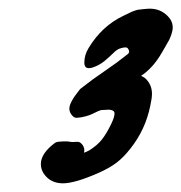

<svg xmlns="http://www.w3.org/2000/svg" viewBox="-20 -614 414 438"><path d="M301.8 -440.9Q310.5 -437.5 315.4 -431.2Q326.7 -418 326.7 -399.9Q326.7 -390.1 322.8 -372.6Q312 -318.8 277.8 -275.4Q262.2 -255.4 246.3 -243.2Q230.5 -231 205.1 -219.7Q150.9 -195.8 123.5 -195.8Q95.7 -195.8 80.6 -216.8Q73.2 -227.1 73.2 -239.7Q73.2 -264.2 105.5 -288.1Q107.4 -289.6 111.8 -290.5Q121.1 -291.5 130.4 -291.5Q134.3 -291.5 138.2 -290.8Q142.1 -290 147 -290Q147.9 -290 151.1 -290.3Q154.3 -290.5 156.2 -290.5Q161.6 -290.5 165 -287.1Q172.4 -280.3 172.4 -271Q172.4 -268.6 171.4 -265.6Q177.7 -267.6 183.6 -271Q201.7 -282.2 212.2 -295.4Q222.7 -308.6 233.4 -330.6Q241.2 -346.7 241.2 -354.5Q241.2 -358.4 240.2 -359.4Q236.3 -363.8 227.1 -363.8Q224.1 -363.8 210.4 -362.8Q207 -362.3 191.9 -354.7Q176.8 -347.2 155.8 -345.2Q149.9 -345.2 146.5 -348.6Q138.2 -356.4 138.2 -366.2Q138.2 -380.4 161.1 -408.7Q161.1 -409.2 162.1 -409.9Q163.1 -410.6 163.1 -411.1Q190.9 -433.1 218.8 -451.9Q246.6 -470.7 271 -490.2Q277.8 -495.1 271.5 -503.9Q269.5 -505.9 266.1 -505.9Q261.7 -505.9 255.4 -503.9Q247.6 -502 239.3 -493.7Q231 -485.4 219 -475.3Q207 -465.3 191.4 -460Q186.5 -458.5 182.6 -458.5Q172.4 -458.5 172.4 -471.2Q172.4 -488.8 182.1 -504.4Q212.4 -554.7 261.7 -578.1Q272.9 -583.5 278.1 -585.9Q283.2 -588.4 287.8 -589.8Q292.5 -591.3 293.5 -591.6Q294.4 -591.8 299.3 -592.3Q304.2 -592.8 308.6 -593.3Q316.4 -594.2 321.8 -594.2Q346.2 -594.2 362.8 -577.1Q374 -565.9 374 -551.3Q374 -544.4 371.1 -535.9Q368.2 -527.3 365.5 -522.2Q362.8 -517.1 356.7 -506.8Q350.6 -496.6 349.1 -493.7Q329.6 -459.5 301.8 -440.9Z"/></svg>

Font: Essays1743
Style: BoldItalic
Weight: 700
Italic angle: -10°
Designer: Based on the typeface in a 1743 English translation of the essays of Montaigne.  PostScript/TrueType font designed by Jo
Version: Version 002.100